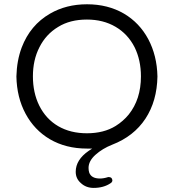

<svg xmlns="http://www.w3.org/2000/svg" viewBox="-20 -707 832 920"><path d="M574.2 -641.6Q497.1 -686.5 397 -686.5Q296.9 -686.5 219.7 -641.6Q125 -586.9 84 -479.5Q60.5 -417 58.6 -340.8Q60.5 -240.2 102.5 -162.1Q144.5 -84 218.8 -40Q295.9 4.9 396.5 4.9H421.9L405.3 15.6Q342.8 58.6 342.8 116.2Q342.8 149.4 368.2 170.9Q392.6 193.4 428.7 193.4Q476.6 193.4 509.8 170.9L513.7 168Q518.6 163.1 518.6 157.2Q517.6 149.4 513.7 145.5Q508.8 141.6 502.9 141.6H498Q476.6 148.4 459 148.4Q417 148.4 407.2 119.1Q404.3 109.4 404.3 97.7Q404.3 64.5 437.5 34.7Q470.7 4.9 517.6 -13.7Q621.1 -53.7 676.8 -138.2Q732.4 -222.7 734.4 -340.8Q732.4 -440.4 690.4 -519.5Q648.4 -597.7 574.2 -641.6ZM655.3 -340.8Q655.3 -231.4 596.7 -158.2Q570.3 -126 534.2 -103.5Q477.5 -68.4 396.5 -68.4Q317.4 -68.4 258.8 -102.5Q200.2 -136.7 168 -201.2Q137.7 -262.7 137.7 -341.3Q137.7 -419.9 168.9 -480.5Q200.2 -543 258.8 -578.1Q315.4 -613.3 396.5 -613.3Q474.6 -613.3 533.7 -578.6Q592.8 -543.9 625 -480.5Q655.3 -418.9 655.3 -340.8Z"/></svg>

Font: FakePearl
Style: Light
Weight: 350
Version: Version 1.2